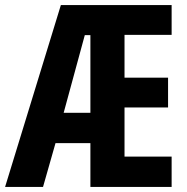

<svg xmlns="http://www.w3.org/2000/svg" viewBox="-24 -734 736 754"><path d="M650 0V-119H465V-312H636V-429H465V-597H650V-714H215L-4 0H145L194 -172H331V0ZM226 -291 309 -596H331V-291Z"/></svg>

Font: Noto Sans Hebrew ExtraCondensed
Style: Bold
Weight: 700
Width: 2
Designer: Monotype Design Team
Foundry: Monotype Imaging Inc.
Version: Version 2.004